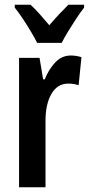

<svg xmlns="http://www.w3.org/2000/svg" viewBox="-20 -786 373 806"><path d="M277 -553Q287 -553 298 -551.5Q309 -550 322 -546L310 -428Q292 -435 266 -435Q221 -435 196 -392Q171 -349 171 -279V0H60V-543H146L161 -453H168Q184 -494 211.5 -523.5Q239 -553 277 -553ZM136 -606Q126 -626 110 -653Q94 -680 76 -707Q58 -734 42 -754V-766H108Q126 -750 146 -727.5Q166 -705 187 -680Q211 -708 228.5 -726.5Q246 -745 267 -766H333V-754Q318 -735 300.5 -708.5Q283 -682 266.5 -655Q250 -628 239 -606Z"/></svg>

Font: Noto Sans Khmer UI ExtraCondensed SemiBold
Style: Regular
Weight: 600
Width: 2
Designer: Danh Hong and the Monotype Design Team
Foundry: Monotype Imaging Inc.
Version: Version 2.002; ttfautohint (v1.8.4.7-5d5b)